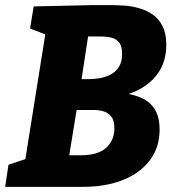

<svg xmlns="http://www.w3.org/2000/svg" viewBox="-26 -727 684 747"><path d="M376 -346 382 -369Q489 -370 542 -336.5Q595 -303 595 -224Q595 -154 557.5 -104Q520 -54 453 -27Q386 0 295 0H-6L7 -86L91 -114L70 -91L153 -611L169 -586L91 -616L105 -702L328 -707H411Q433 -707 460 -705Q487 -703 515.5 -695Q544 -687 568 -670.5Q592 -654 606.5 -625Q621 -596 621 -553Q621 -488 589 -442.5Q557 -397 501.5 -372Q446 -347 376 -346ZM367 -585H290L321 -613L287 -391L267 -419H320Q338 -419 360 -422.5Q382 -426 402.5 -436Q423 -446 436 -465.5Q449 -485 449 -517Q449 -548 437.5 -562Q426 -576 407.5 -580.5Q389 -585 367 -585ZM290 -123Q355 -123 387 -152Q419 -181 419 -228Q419 -259 406.5 -274Q394 -289 376 -294Q358 -299 340 -299H246L278 -335L238 -90L208 -123Z"/></svg>

Font: Bitter Thin ExtraBold
Style: Italic
Weight: 800
Italic angle: -9°
Version: Version 2.002